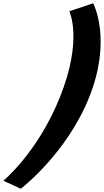

<svg xmlns="http://www.w3.org/2000/svg" viewBox="-46 -895 636 1175"><path d="M81.2 260C81.2 260 358.9 49 498.7 -297C642.5 -653 524.3 -875 524.3 -875L378 -826C378 -826 464 -655 319.4 -297C182.8 41 -25.5 211 -25.5 211Z"/></svg>

Font: Hussar
Style: BdWideOblFour
Weight: 700
Foundry: Cannot Into Space Fonts
Version: Version 2.00